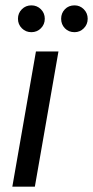

<svg xmlns="http://www.w3.org/2000/svg" viewBox="-20 -696 347 716"><path d="M26 0 114 -504H198L110 0ZM97 -576Q76 -576 61.5 -590.5Q47 -605 47 -626Q47 -647 61.5 -661.5Q76 -676 97 -676Q118 -676 132.5 -661.5Q147 -647 147 -626Q147 -605 132.5 -590.5Q118 -576 97 -576ZM258 -576Q236 -576 222 -590.5Q208 -605 208 -626Q208 -647 222 -661.5Q236 -676 258 -676Q278 -676 292.5 -661.5Q307 -647 307 -626Q307 -605 292.5 -590.5Q278 -576 258 -576Z"/></svg>

Font: DM Sans Italic
Style: Regular
Weight: 400
Italic angle: -10°
Designer: Colophon Foundry, Jonny Pinhorn
Foundry: Colophon Foundry
Version: Version 4.004; ttfautohint (v1.8.4.7-5d5b)